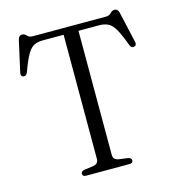

<svg xmlns="http://www.w3.org/2000/svg" viewBox="-107 -813 831 905"><g transform="rotate(-15 308.0 -360.5)"><path d="M128.5 -700H486.5Q502.5 -700 512.2 -710.5Q522 -721 533.5 -721Q549 -721 554 -701L588 -550.5Q592.5 -531.5 577.5 -528.5Q564 -526 557.5 -543Q537.5 -597.5 521.8 -624.5Q506 -651.5 487.8 -660.2Q469.5 -669 443.5 -669H344V-63.5Q344 -39.5 370.5 -35L415.5 -29Q431 -25.5 431 -13.5Q431 0 413.5 0H202.5Q185 0 185 -13.5Q185 -25.5 201 -29L245.5 -35Q271.5 -39 271.5 -63.5V-669H170.5Q144 -669 126.5 -660Q109 -651 93.5 -624Q78 -597 58.5 -543Q51.5 -526 38 -528.5Q23.5 -531.5 28 -550.5L61.5 -701Q66.5 -721 82 -721Q93.5 -721 102.8 -710.5Q112 -700 128.5 -700Z"/></g></svg>

Font: Fraunces 72pt S050 Light
Style: Regular
Weight: 300
Version: Version 1.000; ttfautohint (v1.8.3)